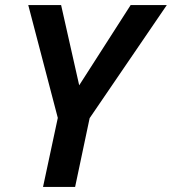

<svg xmlns="http://www.w3.org/2000/svg" viewBox="-20 -734 675 754"><path d="M149 0H275L332 -270L635 -714H493L291 -399L220 -714H91L207 -271Z"/></svg>

Font: Noto Sans SemiBold
Style: Italic
Weight: 600
Italic angle: -12°
Designer: Monotype Design Team
Foundry: Monotype Imaging Inc.
Version: Version 2.013